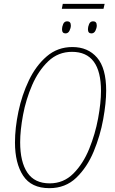

<svg xmlns="http://www.w3.org/2000/svg" viewBox="-20 -970 598 1000"><path d="M519 -924 525 -950H307L302 -924ZM349 -837Q349 -859 330 -859Q315 -859 309 -844.5Q303 -830 303 -818Q303 -796 321 -796Q335 -796 342 -810Q349 -824 349 -837ZM484 -837Q484 -859 465 -859Q450 -859 444 -844.5Q438 -830 438 -818Q438 -796 456 -796Q470 -796 477 -810Q484 -824 484 -837ZM533 -498Q533 -615 485.5 -670Q438 -725 357 -725Q280 -725 223.5 -676.5Q167 -628 130.5 -551.5Q94 -475 76 -389Q58 -303 58 -228Q58 -120 100.5 -55Q143 10 237 10Q321 10 377.5 -44.5Q434 -99 468 -181Q502 -263 517.5 -349Q533 -435 533 -498ZM85 -229Q85 -291 100 -371.5Q115 -452 147.5 -527Q180 -602 231.5 -651Q283 -700 355 -700Q506 -700 506 -496Q506 -435 491 -353.5Q476 -272 444.5 -194.5Q413 -117 362 -66Q311 -15 239 -15Q160 -15 122.5 -71Q85 -127 85 -229Z"/></svg>

Font: Noto Sans Display SemiCondensed Thin
Style: Italic
Weight: 250
Width: 4
Designer: Monotype Design team
Foundry: Monotype Imaging Inc.
Version: 1.000